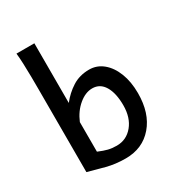

<svg xmlns="http://www.w3.org/2000/svg" viewBox="-147 -681 725 785"><g transform="rotate(-30 215.0 -288.5)"><path d="M219.7 8.8Q171.9 8.8 130.4 -2Q88.9 -12.7 51.8 -23.4Q51.8 -54.7 51.8 -106.2Q51.8 -157.7 51.8 -215.8Q51.8 -273.9 51.8 -326.9Q51.8 -379.9 51.8 -413.6Q51.8 -439.9 51.5 -472.2Q51.3 -504.4 50 -534.9Q48.8 -565.4 46.4 -585.9H130.9Q130.9 -585.9 130.9 -560.5Q130.9 -535.2 130.9 -496.6Q130.9 -458 130.9 -417.5Q130.9 -377 130.9 -345.7Q130.9 -314.5 130.9 -304.2Q156.2 -336.9 190.7 -358.9Q225.1 -380.9 270.5 -380.9Q307.1 -380.9 335.4 -357.4Q363.8 -334 379.9 -292.7Q396 -251.5 396 -197.8Q396 -103.5 347.9 -47.4Q299.8 8.8 219.7 8.8ZM213.9 -54.7Q259.8 -54.7 289.6 -90.6Q319.3 -126.5 319.3 -184.6Q319.3 -241.7 299.6 -274.9Q279.8 -308.1 243.2 -308.1Q210.9 -308.1 179.7 -282Q148.4 -255.9 130.9 -213.9V-74.2Q156.2 -63.5 174.1 -59.1Q191.9 -54.7 213.9 -54.7Z"/></g></svg>

Font: Harmattan Medium
Style: Regular
Weight: 500
Designer: George W. Nuss III and SIL International
Foundry: SIL International
Version: Version 4.000